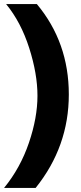

<svg xmlns="http://www.w3.org/2000/svg" viewBox="-40 -727 398 943"><path d="M-10 -707H141Q298 -519 298 -263Q298 -7 135 196H-20Q60 98 102 -25.5Q144 -149 144 -256.5Q144 -364 103.5 -491Q63 -618 -10 -707Z"/></svg>

Font: Hind Kochi
Style: Bold
Weight: 700
Designer: Dhruvi Tolia
Foundry: Indian Type Foundry
Version: Version 0.702;PS 1.0;hotconv 1.0.81;makeotf.lib2.5.63406